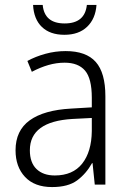

<svg xmlns="http://www.w3.org/2000/svg" viewBox="-20 -841 523 778"><path d="M246 -634Q329 -634 368 -590Q407 -546 407 -451V-93H364L355 -180H353Q329 -137 292.5 -110Q256 -83 191 -83Q120 -83 81.5 -124Q43 -165 43 -232Q43 -312 100.5 -353.5Q158 -395 268 -401L352 -406V-445Q352 -523 324.5 -555Q297 -587 242 -587Q209 -587 176 -577.5Q143 -568 109 -550L91 -594Q124 -612 164 -623Q204 -634 246 -634ZM274 -359Q101 -349 101 -232Q101 -182 128 -156Q155 -130 202 -130Q275 -130 313 -178Q351 -226 352 -310V-363ZM371 -821Q367 -765 333 -732.5Q299 -700 241 -700Q183 -700 150 -731.5Q117 -763 114 -821H153Q160 -746 242 -746Q324 -746 332 -821Z"/></svg>

Font: Noto Sans Telugu UI SemiCondensed Light
Style: Regular
Weight: 300
Width: 4
Designer: Jelle Bosma - Monotype Design Team
Foundry: Monotype Imaging Inc.
Version: Version 2.005; ttfautohint (v1.8.4.7-5d5b)